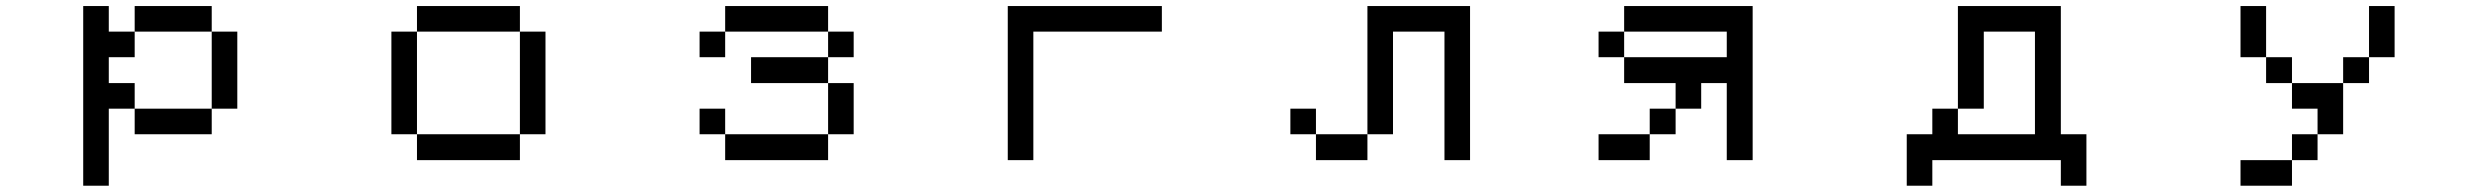

<svg xmlns="http://www.w3.org/2000/svg" viewBox="-20 -462 8040 623"><path d="M250 140.6V-442.4H333V-359.4H417V-442.4H667V-359.4H750V-109.4H667V-359.4H417V-276.4H333V-192.4H417V-109.4H667V-26.4H417V-109.4H333V140.6Z M1250 -26.4V-359.4H1333V-442.4H1667V-359.4H1750V-26.4H1667V-359.4H1333V-26.4H1667V57.6H1333V-26.4Z M2417 -192.4V-276.4H2667V-192.4ZM2250 -276.4V-359.4H2333V-276.4ZM2250 -26.4V-109.4H2333V-26.4ZM2667 -192.4H2750V-26.4H2667ZM2667 -276.4V-359.4H2750V-276.4ZM2667 -359.4H2333V-442.4H2667ZM2667 -26.4V57.6H2333V-26.4Z M3250 57.6V-442.4H3750V-359.4H3333V57.6Z M4167 -26.4V-109.4H4250V-26.4ZM4417 -26.4V57.6H4250V-26.4ZM4417 -26.4V-442.4H4750V57.6H4667V-359.4H4500V-26.4Z M5167 -276.4V-359.4H5250V-276.4ZM5250 -276.4H5583V-359.4H5250V-442.4H5667V57.6H5583V-192.4H5500V-109.4H5417V-26.4H5333V-109.4H5417V-192.4H5250ZM5333 -26.4V57.6H5167V-26.4Z M6333 -26.4H6583V-359.4H6417V-109.4H6333ZM6167 -26.4H6250V-109.4H6333V-442.4H6667V-26.4H6750V140.6H6667V57.6H6250V140.6H6167Z M7250 -276.4V-442.4H7333V-276.4H7417V-192.4H7583V-276.4H7667V-442.4H7750V-276.4H7667V-192.4H7583V-26.4H7500V-109.4H7417V-192.4H7333V-276.4ZM7500 -26.4V57.6H7417V-26.4ZM7417 57.6V140.6H7250V57.6Z"/></svg>

Font: KH Dot Kodenmachou 12
Style: Regular
Weight: 400
Designer: Original version for X68000 by Keitarou Hiraki (http://hp.vector.co.jp/authors/VA000874/) / TrueType conversion by Homem
Version: Version 1.00.20150527